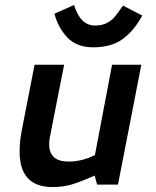

<svg xmlns="http://www.w3.org/2000/svg" viewBox="-20 -740 625 771"><path d="M58.8 0ZM453.8 1.2 547.5 -480H430L361.2 -117.5Q310 -91.2 255 -91.2Q177.5 -91.2 177.5 -161.2Q177.5 -178.8 181.2 -193.8L237.5 -480H118.8L71.2 -236.2Q70 -231.2 64.4 -198.8Q58.8 -166.2 58.8 -131.2Q58.8 11.2 191.2 11.2Q235 11.2 272.5 -0.6Q310 -12.5 360 -35L370 1.2ZM551.2 -677.5 473.8 -717.5Q453.8 -688.8 442.5 -674.4Q431.2 -660 411.2 -648.8Q391.2 -637.5 361.2 -637.5Q302.5 -637.5 277.5 -720L198.8 -685Q212.5 -630 250 -590Q287.5 -550 353.8 -550Q428.8 -550 474.4 -584.4Q520 -618.8 551.2 -677.5Z"/></svg>

Font: Cambay
Style: Bold Italic
Weight: 700
Italic angle: -11°
Designer: Pooja Saxena
Foundry: Pooja Saxena
Version: Version 1.006;PS 001.006;hotconv 1.0.70;makeotf.lib2.5.58329